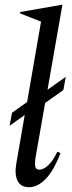

<svg xmlns="http://www.w3.org/2000/svg" viewBox="-20 -770 298 800"><path d="M101 10Q66 10 53 -17Q40 -44 48 -89L83 -291L20 -246L30 -300L93 -345L151 -680L64 -714V-720L237 -750H240L178 -396L254 -450L244 -395L168 -341L129 -119Q124 -89 127 -76Q130 -63 144 -63Q161 -63 181 -81.5Q201 -100 219 -138L232 -132Q203 -57 169.5 -23.5Q136 10 101 10Z"/></svg>

Font: Spectral
Style: Italic
Weight: 400
Italic angle: -10°
Designer: Jean-Baptiste Levee
Foundry: Production Type
Version: Version 2.001